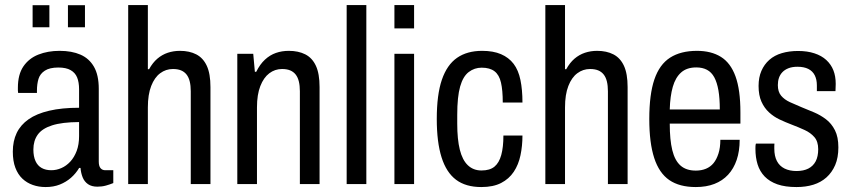

<svg xmlns="http://www.w3.org/2000/svg" viewBox="-20 -744 3438 776"><path d="M164.4 12Q136.5 12 112.5 3.5Q88.5 -4.9 70.5 -21.9Q52.4 -38.9 42.1 -66Q31.8 -93 31.8 -131.2Q31.8 -173.8 47.5 -206.6Q63.3 -239.4 95.5 -261.9Q127.7 -284.5 178.8 -296.5Q229.9 -308.5 299.6 -308.5V-382.8Q299.6 -411.8 291.7 -431Q283.8 -450.2 265.4 -460.6Q247.1 -471.1 215.7 -471.1Q180.8 -471.1 161.4 -458.5Q142 -446 135.6 -425.2Q129.3 -404.4 129.3 -377.9V-368.4H53.3Q52.3 -373.4 52.3 -378.1Q52.3 -382.8 52.3 -389.3Q52.3 -443.1 74.6 -475.7Q96.9 -508.3 135.1 -523.4Q173.2 -538.5 221.1 -538.5Q270 -538.5 305.2 -523.2Q340.5 -507.8 359.8 -474.1Q379.2 -440.4 379.2 -384.9V-90.9Q379.2 -73 386.2 -64.5Q393.3 -56 405.4 -56H437.9V-4.1Q424.4 1.5 408.2 6Q392 10.5 373.6 10.5Q350.6 10.5 335.8 0.4Q321.1 -9.8 314.1 -27.1Q307.1 -44.5 305.4 -65.4H300Q286.5 -42.7 266.9 -25.5Q247.3 -8.4 221.9 1.8Q196.5 12 164.4 12ZM187.2 -56Q208.1 -56 228 -64.7Q247.9 -73.4 264 -90.7Q280.1 -108.1 289.9 -134Q299.6 -159.9 299.6 -193.9V-250.7Q231 -250.3 190.7 -237.4Q150.4 -224.6 132.6 -199.9Q114.9 -175.2 114.9 -139.7Q114.9 -111.8 123.5 -93Q132 -74.3 148.2 -65.2Q164.5 -56 187.2 -56ZM111.8 -633.9V-723.1H179.6V-633.9ZM254.6 -633.9V-723.1H323.4V-633.9Z M498.1 0V-723.5H577.6V-464.4H582.6Q597 -490.6 615.9 -506.8Q634.9 -523 658.1 -530.8Q681.3 -538.5 707.4 -538.5Q745.6 -538.5 773.3 -524.2Q801.1 -509.8 815.8 -478Q830.6 -446.1 830.6 -392.1V0H751V-375.2Q751 -397.9 746.8 -414.9Q742.6 -432 733.7 -443.1Q724.8 -454.2 711.5 -459.6Q698.2 -465.1 678.9 -465.1Q650.3 -465.1 627.4 -448Q604.5 -431 591.1 -396.5Q577.6 -361.9 577.6 -309.8V0Z M939.1 0V-526.5H1003.5L1010.1 -453.9H1015.6Q1030.9 -484.6 1050.9 -503Q1070.8 -521.5 1095 -530Q1119.2 -538.5 1147.3 -538.5Q1186 -538.5 1214.1 -524.2Q1242.1 -509.8 1256.8 -478Q1271.6 -446.1 1271.6 -392.1V0H1192V-375.2Q1192 -397.9 1187.8 -414.9Q1183.6 -432 1174.7 -443.1Q1165.8 -454.2 1152.5 -459.6Q1139.2 -465.1 1119.9 -465.1Q1091.3 -465.1 1068.4 -447.8Q1045.5 -430.5 1032.1 -396Q1018.6 -361.5 1018.6 -309.8V0Z M1381.1 0V-723.5H1460.6V0Z M1574.1 -629.2V-723.5H1653.6V-629.2ZM1574.1 0V-526.5H1653.6V0Z M1925.4 12Q1862.4 12 1823.2 -17.5Q1783.9 -47 1764.6 -108.2Q1745.3 -169.5 1745.3 -263Q1745.3 -361.5 1765.9 -421.7Q1786.5 -482 1827.2 -510.3Q1867.9 -538.5 1928.7 -538.5Q1973.4 -538.5 2004.8 -525.1Q2036.3 -511.6 2055.8 -486.1Q2075.2 -460.6 2083.4 -421Q2091.6 -381.5 2091.6 -329.7H2012Q2012 -379.1 2004.8 -410.2Q1997.7 -441.4 1978.7 -455.9Q1959.8 -470.5 1926.8 -470.5Q1897.6 -470.5 1874.5 -452.9Q1851.4 -435.4 1839.7 -394.2Q1828 -353 1828 -279.6V-244Q1828 -181.1 1838.4 -139.1Q1848.8 -97.1 1870.9 -76.1Q1893.1 -55 1925.9 -55Q1959.8 -55 1978.5 -70.5Q1997.2 -85.9 2005.9 -117.5Q2014.6 -149.1 2014.6 -196.3H2091.6Q2091.6 -154.3 2083.6 -116.4Q2075.7 -78.6 2056.5 -49.7Q2037.2 -20.8 2005.3 -4.4Q1973.4 12 1925.4 12Z M2184.1 0V-723.5H2263.6V-464.4H2268.6Q2283 -490.6 2301.9 -506.8Q2320.9 -523 2344.1 -530.8Q2367.3 -538.5 2393.4 -538.5Q2431.6 -538.5 2459.3 -524.2Q2487.1 -509.8 2501.8 -478Q2516.6 -446.1 2516.6 -392.1V0H2437V-375.2Q2437 -397.9 2432.8 -414.9Q2428.6 -432 2419.7 -443.1Q2410.8 -454.2 2397.5 -459.6Q2384.2 -465.1 2364.9 -465.1Q2336.3 -465.1 2313.4 -448Q2290.5 -431 2277.1 -396.5Q2263.6 -361.9 2263.6 -309.8V0Z M2792.1 12Q2726.3 12 2685.1 -16.2Q2643.9 -44.5 2624.1 -105.5Q2604.2 -166.5 2604.2 -263Q2604.2 -362.5 2624.8 -423Q2645.4 -483.5 2688.3 -511Q2731.2 -538.5 2797 -538.5Q2854.4 -538.5 2893.6 -514.2Q2932.8 -489.9 2952.6 -435.5Q2972.5 -381.1 2972.5 -290V-244.4H2686.9Q2686.9 -178.9 2697.2 -136.9Q2707.5 -95 2730.6 -74.7Q2753.7 -54.5 2792.2 -54.5Q2815.2 -54.5 2833.4 -62.1Q2851.6 -69.7 2863.9 -84.7Q2876.2 -99.8 2883.8 -123.5Q2891.4 -147.2 2891.4 -178.9H2969.5Q2969.5 -133.5 2957.5 -97.9Q2945.4 -62.3 2922.7 -37.8Q2900.1 -13.4 2867.4 -0.7Q2834.7 12 2792.1 12ZM2686.9 -301.6H2889.2Q2889.2 -347 2883.6 -379Q2878 -411 2866.8 -431.7Q2855.5 -452.4 2837.3 -461.9Q2819.2 -471.5 2794.1 -471.5Q2755.8 -471.5 2732.9 -451.1Q2710 -430.8 2699.2 -393.1Q2688.4 -355.5 2686.9 -301.6Z M3199.2 12Q3153.4 12 3121.9 1Q3090.5 -10.1 3070.6 -30.6Q3050.8 -51.2 3042 -79.4Q3033.2 -107.7 3033.2 -142.6Q3033.2 -148.1 3033.4 -153.6Q3033.7 -159.2 3035.2 -163.7H3110Q3109.5 -158.7 3109.5 -153.7Q3109.5 -148.8 3109.5 -143.3Q3109.5 -113.4 3119.9 -93.3Q3130.3 -73.1 3150.8 -62.9Q3171.2 -52.8 3199.2 -52.8Q3227.7 -52.8 3247.2 -62.8Q3266.6 -72.8 3276.8 -92.2Q3286.9 -111.6 3286.9 -141Q3286.9 -172.1 3271.5 -189.8Q3256.1 -207.6 3231.7 -218.7Q3207.3 -229.9 3179.9 -240.3Q3154.9 -249.8 3131.1 -261Q3107.3 -272.2 3088.2 -289.8Q3069.1 -307.3 3057.5 -333.2Q3045.9 -359 3045.9 -396.7Q3045.9 -431.1 3057.3 -457.4Q3068.7 -483.8 3089.4 -502.1Q3110.2 -520.5 3139.9 -529.2Q3169.6 -538 3205.7 -538Q3242.7 -538 3271.6 -528.5Q3300.5 -519.1 3319.7 -501.4Q3338.9 -483.6 3348.3 -459.8Q3357.7 -436 3357.7 -404.9Q3357.7 -398.8 3357.2 -390.3Q3356.7 -381.8 3356.7 -375.8H3281.5V-399Q3281.5 -422.6 3273 -439.6Q3264.5 -456.5 3247 -465.4Q3229.5 -474.2 3203.1 -474.2Q3182 -474.2 3167 -468.3Q3151.9 -462.5 3142.3 -452.4Q3132.7 -442.3 3128.3 -429.3Q3123.8 -416.4 3123.8 -400.1Q3123.8 -373.1 3137 -357.3Q3150.2 -341.5 3172.3 -331.3Q3194.5 -321.2 3219.4 -310.8Q3244.5 -300.8 3270.3 -289.8Q3296.2 -278.8 3318.5 -261.8Q3340.8 -244.8 3354.6 -217.5Q3368.4 -190.3 3368.4 -148.6Q3368.4 -106.9 3355.6 -77Q3342.7 -47.1 3320.3 -27Q3297.9 -7 3267.4 2.5Q3236.9 12 3199.2 12Z"/></svg>

Font: Archivo SemiBold Condensed
Style: Regular
Weight: 600
Width: 3
Version: Version 2.001